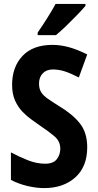

<svg xmlns="http://www.w3.org/2000/svg" viewBox="-20 -954 501 984"><path d="M427 -199Q427 -100 366 -45Q305 10 206 10Q167 10 121.5 -0.5Q76 -11 36 -32V-173Q79 -150 123.5 -132.5Q168 -115 211 -115Q253 -115 271 -138Q289 -161 289 -192Q289 -230 259 -255.5Q229 -281 184 -311Q166 -324 142.5 -340.5Q119 -357 96 -380.5Q73 -404 57.5 -438Q42 -472 42 -519Q42 -611 95.5 -667.5Q149 -724 249 -724Q289 -724 332 -712.5Q375 -701 427 -675L384 -557Q341 -579 311 -588.5Q281 -598 251 -598Q218 -598 199 -578Q180 -558 180 -526Q180 -499 191 -481.5Q202 -464 225 -448Q248 -432 283 -410Q352 -369 389.5 -321.5Q427 -274 427 -199ZM418 -924Q403 -906 376.5 -878.5Q350 -851 320.5 -822.5Q291 -794 267 -774H173V-787Q198 -823 222.5 -862Q247 -901 265 -934H418Z"/></svg>

Font: Noto Sans Kannada Condensed
Style: Bold
Weight: 700
Width: 3
Designer: Jelle Bosma - Monotype Design Team
Foundry: Monotype Imaging Inc.
Version: Version 2.005; ttfautohint (v1.8.4.7-5d5b)